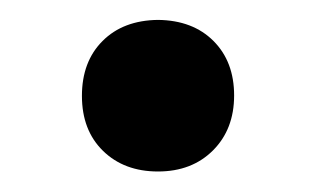

<svg xmlns="http://www.w3.org/2000/svg" viewBox="-20 -364 314 191"><path d="M137.2 -344.2Q171.9 -343.8 192.4 -323.2Q212.9 -302.7 212.9 -269Q212.9 -235.4 191.9 -214.4Q170.9 -193.4 137.2 -193.4Q103.5 -193.4 82.5 -213.9Q61.5 -234.4 61.5 -268.6Q61.5 -302.7 82 -323.2Q102.5 -343.8 137.2 -344.2Z"/></svg>

Font: Spinnaker
Style: Regular
Weight: 400
Designer: Elena Albertoni
Foundry: Elena Albertoni
Version: Version 1.001